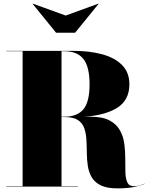

<svg xmlns="http://www.w3.org/2000/svg" viewBox="-20 -1031 830 1061"><path d="M343 -945 524 -1011 525 -1010 395 -850H290L160 -1010L161 -1011ZM15 -2H105V-748H15V-750H385Q475.5 -750 545.5 -730.8Q615.5 -711.5 655.2 -670.8Q695 -630 695 -565Q695 -478.5 629 -436.2Q563 -394 447 -386H480Q547 -386 585.8 -365.2Q624.5 -344.5 643.2 -310.2Q662 -276 667.2 -235Q672.5 -194 672.2 -153Q672 -112 673 -77.8Q674 -43.5 683.8 -22.8Q693.5 -2 720 -2Q736 -2 752.2 -6.5Q768.5 -11 779 -16L780 -15Q768 -8.5 727.5 0.8Q687 10 630 10Q571.5 10 537.5 -6.5Q503.5 -23 487 -51.2Q470.5 -79.5 465.2 -114.5Q460 -149.5 459.8 -187Q459.5 -224.5 457.5 -259.5Q455.5 -294.5 445.5 -322.8Q435.5 -351 410.8 -367.5Q386 -384 340 -384H320V-2H410V0H15ZM335 -748H320V-386H335Q407 -386 441 -427.2Q475 -468.5 475 -565Q475 -662 441 -705Q407 -748 335 -748Z"/></svg>

Font: Bodoni* 96pt Fatface
Style: Regular
Weight: 900
Version: Version 2.3